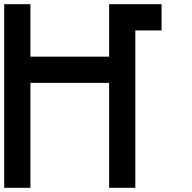

<svg xmlns="http://www.w3.org/2000/svg" viewBox="-20 -895 915 915"><path d="M125 -625H500V-875H750V-750H625V0H500V-500H125V0H0V-875H125Z"/></svg>

Font: CraftyPE
Style: Regular
Weight: 400
Designer: Erek Butcher
Foundry: Haunted Coop
Version: Version 0.018;April 4, 2024;FontCreator 15.0.0.2962 64-bit